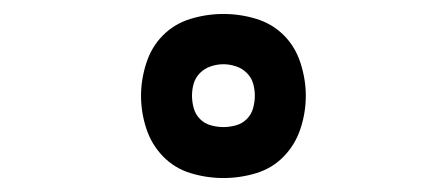

<svg xmlns="http://www.w3.org/2000/svg" viewBox="-20 -796 640 275"><path d="M300 -541Q276 -541 253 -548Q230 -555 213.5 -572Q197 -589 189.5 -612Q182 -635 182 -659Q182 -682 189.5 -705.5Q197 -729 213.5 -745.5Q230 -762 253 -769Q276 -776 300 -776Q324 -776 347 -769Q370 -762 386.5 -745.5Q403 -729 410.5 -705.5Q418 -682 418 -659Q418 -635 410.5 -612Q403 -589 386.5 -572Q370 -555 347 -548Q324 -541 300 -541ZM300 -614Q309 -614 318 -616.5Q327 -619 333.5 -625.5Q340 -632 342.5 -641Q345 -650 345 -659Q345 -668 342.5 -676.5Q340 -685 333.5 -691.5Q327 -698 318 -701Q309 -704 300 -704Q291 -704 282 -701Q273 -698 266.5 -691.5Q260 -685 257.5 -676.5Q255 -668 255 -659Q255 -650 257.5 -641Q260 -632 266.5 -625.5Q273 -619 282 -616.5Q291 -614 300 -614Z"/></svg>

Font: Iosevka HT Medium Extended
Style: Regular
Weight: 500
Width: 7
Monospace: yes
Designer: Belleve Invis
Foundry: Belleve Invis
Version: Version 32.3.0; ttfautohint (v1.8.4)